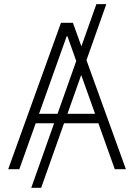

<svg xmlns="http://www.w3.org/2000/svg" viewBox="-20 -817 646 927"><path d="M397.5 -526.4 587.9 0H534.2L455.1 -221.7H289.1L178.7 89.8H130.9L241.2 -221.7H152.3L73.2 0H19.5L274.4 -707H332L373 -593.3L445.3 -796.9H493.2ZM257.8 -267.6 348.1 -522.5 305.7 -641.6H301.8L168.5 -267.6ZM439 -267.6 372.1 -455.1 305.7 -267.6Z"/></svg>

Font: Pretendard JP ExtraLight
Style: Regular
Weight: 200
Designer: Base glyphs from Inter by Rasmus Andersson; Hangeul glyphs from Noto Sans CJK(Source Han Sans) by Jang Soo-young and Kan
Foundry: Kil Hyung-jin
Version: Version 1.309